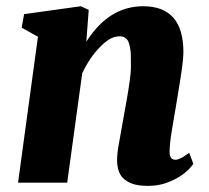

<svg xmlns="http://www.w3.org/2000/svg" viewBox="-20 -588 674 618"><path d="M544.9 -73.7Q559.1 -73.7 588.9 -96.2L602.5 -60.5Q572.3 -19 514.6 1Q488.8 10.3 455.8 10.3Q422.9 10.3 403.3 2.4Q383.8 -5.4 373.5 -17.6Q356.9 -36.6 356.9 -73.2Q356.9 -93.3 362.3 -123.5L386.7 -259.8Q401.4 -342.3 401.4 -370.6Q401.4 -398.9 401.1 -410.9Q400.9 -422.9 398.4 -436Q396 -449.2 391.6 -457Q382.8 -471.2 365.5 -471.2Q348.1 -471.2 332.3 -461.7Q316.4 -452.1 300.8 -435.5Q268.6 -402.8 244.6 -352.1L196.3 0H38.1L102.1 -469.7L49.8 -499L57.6 -542.5L240.2 -567.9L265.6 -556.2L257.8 -453.6Q330.1 -567.9 440.9 -567.9Q570.3 -567.9 570.3 -420.4Q570.3 -393.6 560.1 -330.6L546.4 -246.6Q543.5 -228 539.8 -208Q536.1 -188 533.2 -168.5Q525.9 -125 525.9 -99.4Q525.9 -73.7 544.9 -73.7Z"/></svg>

Font: Merriweather
Style: Heavy Italic
Weight: 900
Italic angle: -7°
Designer: Eben Sorkin
Foundry: Eben Sorkin
Version: Version 1.001